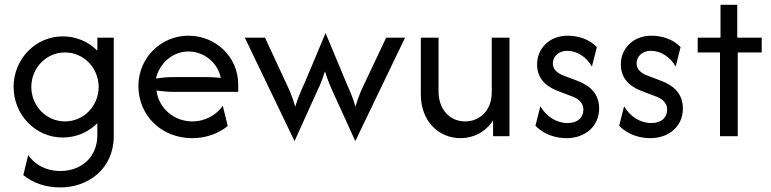

<svg xmlns="http://www.w3.org/2000/svg" viewBox="-20 -576 3262 812"><path d="M235.4 216.7C354.2 216.7 461.1 136.8 461.1 0V-416.7H391.7V-361.8C354.2 -399.3 302.8 -422.2 245.1 -422.2C130.6 -422.2 37.5 -326.4 37.5 -208.3C37.5 -90.3 130.6 5.6 245.1 5.6C302.8 5.6 354.2 -17.4 391.7 -54.9V-4.2C391.7 84.7 327.8 147.2 234.7 147.2C174.3 147.2 127.1 120.1 99.3 79.9L78.5 164.6C118.8 197.2 171.5 216.7 235.4 216.7ZM254.9 -62.5C175.7 -62.5 112.5 -127.8 112.5 -208.3C112.5 -288.9 175.7 -354.2 254.9 -354.2C334 -354.2 397.2 -288.9 397.2 -208.3C397.2 -127.8 334 -62.5 254.9 -62.5Z M793.1 8.3C850 8.3 902.8 -10.4 943.1 -43.1L922.2 -128.5C894.4 -88.9 846.5 -62.5 793.8 -62.5C714.6 -62.5 651.4 -118.8 641.7 -193.1C666 -189.6 691 -187.5 715.3 -187.5H987.5V-218.1C987.5 -335.4 892.4 -425 777.1 -425C659.7 -425 565.3 -330.6 565.3 -212.5C565.3 -88.2 661.8 8.3 793.1 8.3ZM639.6 -243.8C653.5 -306.9 709 -358.3 777.1 -358.3C843.1 -358.3 900.7 -311.1 913.9 -246.5C893.8 -248.6 873.6 -250 853.5 -250H715.3C690.3 -250 664.6 -247.9 639.6 -243.8Z M1225.7 20.8 1309.7 -165.3C1325 -198.6 1340.3 -227.8 1354.2 -274.3C1368.8 -227.8 1382.6 -198.6 1397.9 -165.3L1482.6 20.8L1693.1 -416.7H1613.2L1527.8 -236.1C1511.8 -202.8 1497.2 -173.6 1483.3 -125C1469.4 -173.6 1454.2 -202.1 1440.3 -236.1L1356.9 -436.1L1272.9 -236.1C1259 -202.8 1243.1 -172.9 1228.5 -125C1214.6 -173.6 1200.7 -202.1 1184.7 -236.1L1100.7 -416.7H1015.3Z M1927.1 8.3C1983.3 8.3 2034.7 -18.1 2065.3 -67.4V0H2134.7V-416.7H2059.7V-185.4C2059.7 -105.6 2005.6 -62.5 1947.2 -62.5C1875.7 -62.5 1834.7 -121.5 1834.7 -187.5V-416.7H1759.7V-177.1C1759.7 -59.7 1838.9 8.3 1927.1 8.3Z M2375.7 8.3C2455.6 8.3 2513.9 -42.4 2513.9 -117.4C2513.9 -197.2 2449.3 -223.6 2418.8 -235.4L2362.5 -256.9C2332.6 -268.1 2318.1 -286.1 2318.1 -308.3C2318.1 -336.1 2341 -361.1 2379.2 -361.1C2420.1 -361.1 2461.1 -334.7 2483.3 -294.4L2504.2 -376.4C2472.9 -411.1 2422.9 -425 2381.2 -425C2302.1 -425 2251.4 -370.1 2251.4 -303.5C2251.4 -229.2 2310.4 -202.1 2341.7 -190.3L2397.9 -168.8C2416.7 -161.8 2447.2 -147.9 2447.2 -111.8C2447.2 -80.6 2425 -55.6 2380.6 -55.6C2334 -55.6 2291 -82.6 2265.3 -126.4L2244.4 -44.4C2279.9 -6.2 2332.6 8.3 2375.7 8.3Z M2729.9 8.3C2809.7 8.3 2868.1 -42.4 2868.1 -117.4C2868.1 -197.2 2803.5 -223.6 2772.9 -235.4L2716.7 -256.9C2686.8 -268.1 2672.2 -286.1 2672.2 -308.3C2672.2 -336.1 2695.1 -361.1 2733.3 -361.1C2774.3 -361.1 2815.3 -334.7 2837.5 -294.4L2858.3 -376.4C2827.1 -411.1 2777.1 -425 2735.4 -425C2656.2 -425 2605.6 -370.1 2605.6 -303.5C2605.6 -229.2 2664.6 -202.1 2695.8 -190.3L2752.1 -168.8C2770.8 -161.8 2801.4 -147.9 2801.4 -111.8C2801.4 -80.6 2779.2 -55.6 2734.7 -55.6C2688.2 -55.6 2645.1 -82.6 2619.4 -126.4L2598.6 -44.4C2634 -6.2 2686.8 8.3 2729.9 8.3Z M3025 0H3100V-354.2H3201.4V-416.7H3097.9V-555.6H3027.1V-416.7H2930.6V-354.2H3025Z"/></svg>

Font: Afacad
Style: Regular
Weight: 400
Designer: Kristian Moeller
Foundry: Dicotype
Version: Version 1.000